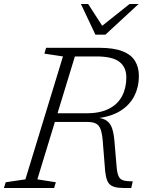

<svg xmlns="http://www.w3.org/2000/svg" viewBox="-44 -936 742 956"><path d="M386.5 -372Q455 -372 499 -394.8Q543 -417.5 564 -458Q585 -498.5 585 -550.5Q585 -601.5 550.5 -628.2Q516 -655 435 -655H293L298 -698H450Q522.5 -698 565.8 -681Q609 -664 628.2 -632.5Q647.5 -601 647.5 -558.5Q647.5 -501.5 623.8 -456.2Q600 -411 553 -382.5Q506 -354 436 -347V-351Q469.5 -347.5 487.5 -334.8Q505.5 -322 513.8 -298Q522 -274 525.5 -237L537 -101.5Q540 -71 547.5 -56.5Q555 -42 571.2 -37.5Q587.5 -33 617 -33L609.5 0Q571.5 1 547.5 -1.2Q523.5 -3.5 509.5 -12.5Q495.5 -21.5 489 -39Q482.5 -56.5 479.5 -85L467.5 -235.5Q464 -275 455.8 -295Q447.5 -315 431.2 -322Q415 -329 387 -329H206L210.5 -372ZM142 -43 234 -28.5 225.5 0H-24.5L-15.5 -28.5L82.5 -43L269.5 -655L177 -669L185.5 -698H342ZM646 -916 481 -763.5H431L359 -916H395L470.5 -799H454L601 -916Z"/></svg>

Font: Newsreader 9pt Light
Style: Italic
Weight: 300
Italic angle: -17°
Designer: Hugues Gentile
Foundry: Production Type
Version: Version 1.003